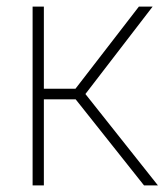

<svg xmlns="http://www.w3.org/2000/svg" viewBox="-20 -560 497 580"><path d="M78.5 0V-540H112.5V-292H208L399.5 -540H441L238 -276L457 0H415L208.5 -260H112.5V0Z"/></svg>

Font: Encode Sans SmCnd Th
Style: Regular
Weight: 100
Width: 4
Designer: Multiple Designers
Foundry: Impallari Type
Version: Version 3.002; ttfautohint (v1.8.3) -l 8 -r 50 -G 200 -x 14 